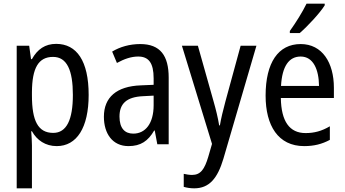

<svg xmlns="http://www.w3.org/2000/svg" viewBox="-20 -786 1882 1046"><path d="M286 -547C226 -547 184 -518 154 -464H149L139 -537H71V240H154V6C154 -16 152 -44 150 -71H154C181 -22 228 10 289 10C398 10 463 -90 463 -269C463 -454 398 -547 286 -547ZM269 -476C345 -476 377 -403 377 -269C377 -134 343 -62 270 -62C187 -62 154 -128 154 -266V-285C155 -415 189 -476 269 -476Z M744 -546C687 -546 634 -531 591 -505L617 -443C657 -465 695 -478 733 -478C790 -478 817 -443 817 -359V-324L747 -321C615 -316 546 -256 546 -150C546 -58 593 10 680 10C747 10 787 -18 820 -75H823L837 0H899V-363C899 -483 853 -546 744 -546ZM760 -262 817 -265V-213C817 -113 772 -58 706 -58C660 -58 631 -87 631 -151C631 -220 668 -258 760 -262Z M971 -537 1135 -2 1115 67C1094 138 1072 167 1026 167C1011 167 994 164 981 161V232C999 237 1017 240 1038 240C1120 240 1165 186 1197 79L1377 -537H1291L1208 -233C1195 -185 1184 -139 1178 -103H1174C1167 -146 1156 -190 1144 -232L1058 -537Z M1749 -757V-766H1650C1628 -721 1594 -666 1559 -617V-606H1613C1655 -642 1724 -716 1749 -757ZM1618 -546C1496 -546 1427 -445 1427 -265C1427 -102 1495 10 1637 10C1691 10 1734 -1 1777 -24V-98C1733 -72 1692 -61 1645 -61C1557 -61 1512 -125 1510 -252H1799V-308C1799 -444 1736 -546 1618 -546ZM1618 -478C1687 -478 1717 -407 1718 -318H1511C1517 -425 1554 -478 1618 -478Z"/></svg>

Font: Noto Sans Ethiopic Condensed
Style: Regular
Weight: 400
Width: 3
Designer: Monotype Design Team
Foundry: Monotype Imaging Inc.
Version: Version 2.102